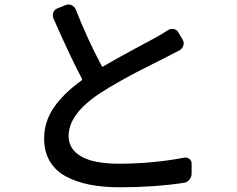

<svg xmlns="http://www.w3.org/2000/svg" viewBox="-20 -792 1040 843"><path d="M716.8 -659.2Q728.5 -667 742.2 -664.6Q755.9 -662.1 762.7 -650.4L781.2 -619.1Q789.1 -606.4 785.2 -592.8Q781.2 -579.1 768.6 -571.3Q744.1 -558.6 713.9 -543Q710 -541 657.7 -514.6Q605.5 -488.3 577.1 -473.6Q548.8 -459 502.9 -433.1Q457 -407.2 423.8 -385.7Q281.2 -293 281.2 -195.3Q281.2 -136.7 336.9 -105Q392.6 -73.2 502 -73.2Q647.5 -73.2 788.1 -99.6Q800.8 -102.5 811.5 -94.2Q822.3 -85.9 821.3 -72.3V-29.3Q821.3 -14.6 811.5 -2.9Q801.8 8.8 787.1 10.7Q657.2 30.3 505.9 30.3Q431.6 30.3 373 18.6Q314.5 6.8 269 -17.6Q223.6 -42 198.7 -84Q173.8 -126 173.8 -183.6Q173.8 -257.8 216.3 -319.8Q258.8 -381.8 338.9 -439.5Q341.8 -442.4 339.8 -446.3Q290 -540 214.8 -710.9Q209 -724.6 214.4 -737.8Q219.7 -751 233.4 -755.9L267.6 -769.5Q274.4 -772.5 280.3 -772.5Q287.1 -772.5 293.9 -769.5Q306.6 -763.7 312.5 -751Q361.3 -625 426.8 -502Q428.7 -498 432.6 -500Q483.4 -530.3 567.9 -575.7Q652.3 -621.1 665 -627.9Q701.2 -648.4 716.8 -659.2Z"/></svg>

Font: Gen Jyuu Gothic L Monospace Medium
Style: Regular
Weight: 500
Designer: [Source Han Sans]
Ryoko NISHIZUKA  (kana & ideographs); Paul D. Hunt (Latin, Greek & Cyrillic); Wenlong ZHANG  (bopomofo
Version: Version 1.002.20150607